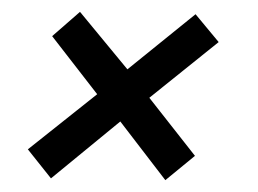

<svg xmlns="http://www.w3.org/2000/svg" viewBox="-20 -416 436 324"><path d="M259 -112 183 -211 66 -115 27 -164 144 -257 68 -355 115 -396 195 -299 310 -392 349 -345 232 -251 309 -153Z"/></svg>

Font: Saira Ultra Condensed Medium
Style: Italic
Weight: 500
Width: 1
Italic angle: -12°
Designer: Hector Gatti with collaboration of the Omnibus-Type team
Foundry: Omnibus-Type
Version: Version 1.001; ttfautohint (v1.8)